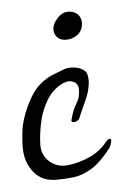

<svg xmlns="http://www.w3.org/2000/svg" viewBox="-39 -429 293 457"><g transform="rotate(-5 108.0 -201.0)"><path d="M209 -66Q184 -34 162 -21Q140 -8 120 -5.5Q100 -3 78 -3Q44 -3 25.5 -25.5Q7 -48 5 -78Q4 -98 7.5 -126Q11 -154 27 -187Q42 -218 59 -232.5Q76 -247 92 -253Q108 -259 118 -263Q126 -266 135 -266Q155 -266 167 -256Q172 -252 173.5 -245.5Q175 -239 175 -232Q175 -228 174.5 -223.5Q174 -219 173 -215Q171 -202 161.5 -181.5Q152 -161 144 -142Q138 -136 131 -136Q123 -136 127 -145Q132 -165 140.5 -178.5Q149 -192 149 -202Q150 -205 150 -208Q150 -211 150 -213Q150 -227 138 -232Q132 -234 129 -234Q116 -234 99 -222Q82 -210 71 -189Q58 -166 52.5 -137Q47 -108 47 -88Q47 -64 64.5 -48.5Q82 -33 107 -35Q135 -38 161.5 -50Q188 -62 207 -87Q210 -89 213 -89Q216 -89 216 -85Q216 -81 213.5 -74.5Q211 -68 209 -66ZM166 -387Q171 -379 171 -371Q171 -347 149 -337Q141 -333 130 -333Q122 -333 115 -336.5Q108 -340 104 -349Q103 -351 102.5 -354Q102 -357 102 -359Q102 -370 109 -379.5Q116 -389 122 -393Q130 -399 140 -399Q157 -399 166 -387Z"/></g></svg>

Font: Ingrid Darling
Style: Regular
Weight: 400
Designer: Robert E. Leuschke
Foundry: Robert E. Leuschke
Version: Version 1.010; ttfautohint (v1.8.3)